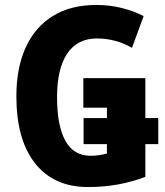

<svg xmlns="http://www.w3.org/2000/svg" viewBox="-20 -744 665 774"><path d="M335 10Q197 10 121.5 -85.5Q46 -181 46 -356Q46 -470 83.5 -552.5Q121 -635 193 -679.5Q265 -724 368 -724Q423 -724 472 -711.5Q521 -699 559 -679L512 -551Q482 -569 445.5 -579Q409 -589 371 -589Q292 -589 251 -528Q210 -467 210 -353Q210 -237 243.5 -176.5Q277 -116 345 -116Q363 -116 379.5 -118.5Q396 -121 411 -125V-163H317V-268H411V-310H316V-429H566V-268H618V-163H566V-31Q513 -11 456 -0.5Q399 10 335 10Z"/></svg>

Font: Noto Sans Condensed ExtraBold
Style: Regular
Weight: 800
Width: 3
Designer: Monotype Design Team
Foundry: Monotype Imaging Inc.
Version: Version 2.013; ttfautohint (v1.8.4.7-5d5b)